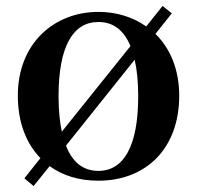

<svg xmlns="http://www.w3.org/2000/svg" viewBox="-20 -592 663 646"><path d="M311 16C469 16 583 -90 583 -270C583 -359 552 -430 503 -478L558 -547L527 -572L472 -503C427 -535 371 -552 311 -552C164 -552 40 -448 40 -270C40 -181 68 -109 116 -60L62 8L93 34L147 -33C191 -1 247 16 311 16ZM188 -149C181 -182 177 -222 177 -268C177 -437 226 -518 311 -518C360 -518 396 -492 419 -437ZM311 -17C261 -17 224 -45 202 -102L433 -391C441 -357 445 -316 445 -268C445 -100 396 -17 311 -17Z"/></svg>

Font: Noto Serif CJK TC
Style: Bold
Weight: 700
Designer: Ryoko NISHIZUKA 西塚涼子 (kana & ideographs); Frank Grießhammer (Latin, Greek & Cyrillic); Wenlong ZHANG 张文龙 (bopomofo); San
Foundry: Adobe
Version: Version 2.001;hotconv 1.1.0;makeotfexe 2.6.0